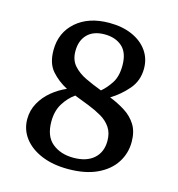

<svg xmlns="http://www.w3.org/2000/svg" viewBox="-101 -743 780 843"><g transform="rotate(15 289.0 -321.5)"><path d="M492 -500Q492 -445 458 -405.5Q424 -366 381 -340Q419 -325 451.5 -304.5Q484 -284 503.5 -253Q523 -222 523 -175Q523 -123 495.5 -80.5Q468 -38 414.5 -13Q361 12 283 12Q214 12 162.5 -9.5Q111 -31 82.5 -68.5Q54 -106 54 -154Q54 -194 73 -228Q92 -262 122.5 -287Q153 -312 188 -327Q146 -349 116.5 -382.5Q87 -416 87 -476Q87 -556 143.5 -605.5Q200 -655 294 -655Q353 -655 397.5 -635.5Q442 -616 467 -581Q492 -546 492 -500ZM181 -497Q181 -457 203 -432Q225 -407 259.5 -390.5Q294 -374 334 -359Q357 -378 377 -408.5Q397 -439 397 -489Q397 -547 366.5 -574Q336 -601 287 -601Q236 -601 208.5 -573Q181 -545 181 -497ZM159 -171Q159 -104 197 -73Q235 -42 293 -42Q353 -42 386 -71.5Q419 -101 419 -152Q419 -188 402.5 -212.5Q386 -237 358.5 -253Q331 -269 298 -282Q265 -295 231 -308Q201 -287 180 -253Q159 -219 159 -171Z"/></g></svg>

Font: Petrona Medium
Style: Regular
Weight: 500
Designer: Ringo R. Seeber
Foundry: Ringo R. Seeber
Version: Version 2.001; ttfautohint (v1.8.3)